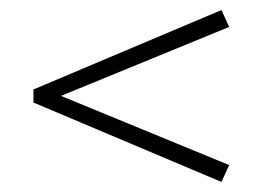

<svg xmlns="http://www.w3.org/2000/svg" viewBox="-20 -512 526 378"><path d="M431.2 -187 416 -153.8 45.9 -310.1V-335.9L416 -492.2L431.2 -459L100.1 -323.2Z"/></svg>

Font: Messapia
Style: Regular
Weight: 400
Designer: Luca Marsano
Foundry: Collletttivo
Version: Version 1.000;FEAKit 1.0